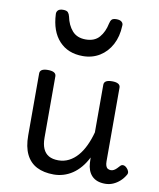

<svg xmlns="http://www.w3.org/2000/svg" viewBox="-93 -911 831 1002"><g transform="rotate(10 323.0 -410.0)"><path d="M260 17Q207 17 170 -2Q133 -21 113.5 -60.5Q94 -100 94 -161V-489Q94 -502 104.5 -508.5Q115 -515 136 -515Q158 -515 169 -508.5Q180 -502 180 -489V-163Q180 -129 190 -106Q200 -83 220 -71.5Q240 -60 271 -60Q301 -60 326.5 -73Q352 -86 372.5 -109.5Q393 -133 408.5 -166Q424 -199 434 -237V-489Q434 -502 444.5 -508.5Q455 -515 477 -515Q498 -515 509 -508.5Q520 -502 520 -489V-99Q520 -84 523.5 -74.5Q527 -65 534 -61Q541 -57 550 -57Q558 -57 565.5 -61Q573 -65 580.5 -72.5Q588 -80 595 -88Q602 -95 611.5 -93.5Q621 -92 630 -82Q637 -75 640 -65.5Q643 -56 637 -47Q626 -28 610 -13.5Q594 1 574.5 9.5Q555 18 533 18Q509 18 491.5 11.5Q474 5 462 -7.5Q450 -20 443.5 -37.5Q437 -55 436 -76L435 -104Q420 -74 400.5 -51Q381 -28 358.5 -13Q336 2 311 9.5Q286 17 260 17ZM302 -618Q223 -618 176.5 -668.5Q130 -719 126 -809Q125 -821 133 -829.5Q141 -838 160 -838Q179 -838 186 -830Q193 -822 196 -809Q205 -764 230.5 -735Q256 -706 302 -706Q349 -706 374 -735Q399 -764 408 -809Q411 -823 417.5 -830.5Q424 -838 443 -838Q462 -838 471 -829.5Q480 -821 478 -809Q476 -752 453 -709Q430 -666 391 -642Q352 -618 302 -618Z"/></g></svg>

Font: Playwrite NG Modern
Style: Regular
Weight: 400
Designer: Veronika Burian, José Scaglione
Foundry: TypeTogether
Version: Version 1.002